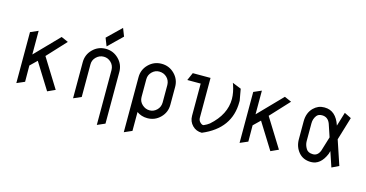

<svg xmlns="http://www.w3.org/2000/svg" viewBox="-94 -1231 3556 1866"><g transform="rotate(15 1684.5 -298.0)"><path d="M292.5 -327.6 474.1 -35.2 397 0 232.9 -263.2 165.5 -197.8 166.5 -34.2 87.4 0V-512.7L165.5 -546.9V-308.6L397 -546.9L467.3 -516.1Z M811 -650.9 950.7 -786.6 981.9 -707 842.3 -571.3ZM843.3 -467.8Q799.3 -467.8 767.6 -436.5Q736.3 -406.2 736.3 -363.3Q736.3 -362.3 736.3 -361.8V-34.2L658.2 0V-363.3Q658.2 -439.5 711.9 -493.2Q765.6 -546.9 841.8 -546.9Q918 -546.9 972.2 -493.2Q1026.4 -439.5 1026.4 -363.3V156.2L948.2 190.4V-361.8Q947.3 -407.2 917 -437Q885.7 -467.8 843.3 -467.8Z M1297.9 -185.1Q1297.9 -140.1 1330.6 -109.9Q1363.8 -79.1 1406.2 -79.1Q1447.3 -79.1 1478.5 -109.9Q1508.8 -139.6 1509.8 -185.1V-361.8Q1508.8 -407.2 1478.5 -437Q1447.3 -467.8 1400.4 -467.8Q1359.4 -467.8 1328.6 -437Q1298.3 -406.7 1297.9 -364.7V-361.8ZM1219.7 190.9V-363.3Q1219.7 -439.5 1273.9 -493.2Q1328.1 -546.9 1404.3 -546.9Q1480.5 -546.9 1534.2 -493.2Q1587.9 -439.5 1587.9 -363.3V-183.6Q1587.9 -107.4 1534.2 -53.7Q1480.5 0 1404.3 0Q1344.2 0 1297.9 -33.2V156.7Z M2006.8 -108.4Q2151.4 -236.3 2151.4 -393.1Q2150.4 -459 2126 -529.8L2119.1 -547.4L2208 -511.7L2228.5 -396.5V-383.8V-382.8Q2228.5 -115.7 1953.1 0Q1896 0 1858.4 -38.1Q1819.3 -77.6 1819.3 -134.8V-135.3V-459H1684.6L1718.8 -537.1H1897.5V-135.3Q1897.9 -110.4 1914.1 -93.8Q1931.6 -75.7 1945.3 -75.7Q1948.7 -75.2 1952.1 -76.7Q1982.9 -89.8 2006.8 -108.4Z M2538.6 -327.6 2720.2 -35.2 2643.1 0 2479 -263.2 2411.6 -197.8 2412.6 -34.2 2333.5 0V-512.7L2411.6 -546.9V-308.6L2643.1 -546.9L2713.4 -516.1Z M3038.6 -466.8Q3002.4 -466.8 2984.4 -443.4Q2959 -409.2 2959 -364.7V-361.8V-185.1Q2959 -147.5 2981.4 -110.4Q3001 -78.1 3050.8 -78.1Q3098.1 -78.1 3120.1 -132.8L3164.6 -278.3L3122.1 -405.3Q3099.1 -466.8 3038.6 -466.8ZM3206.5 -151.4 3197.3 -120.1Q3146.5 0 3050.8 0Q2971.7 0 2926.3 -53.7Q2880.9 -107.4 2880.9 -183.6V-363.3Q2880.9 -450.2 2933.6 -502Q2979 -546.4 3038.1 -546.4Q3041 -546.4 3044.4 -546.4Q3157.7 -546.4 3203.6 -407.2L3246.1 -546.9L3315.4 -512.7L3245.6 -280.8L3328.1 -34.2L3257.3 0Z"/></g></svg>

Font: NovaMono
Style: Regular
Weight: 400
Monospace: yes
Version: Version 1.2